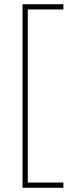

<svg xmlns="http://www.w3.org/2000/svg" viewBox="-20 -734 350 912"><path d="M281 158H87V-714H281V-689H112V133H281Z"/></svg>

Font: Noto Sans Khmer UI SemiCondensed Thin
Style: Regular
Weight: 100
Width: 4
Designer: Danh Hong and the Monotype Design Team
Foundry: Monotype Imaging Inc.
Version: Version 2.002; ttfautohint (v1.8.4.7-5d5b)